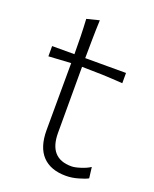

<svg xmlns="http://www.w3.org/2000/svg" viewBox="-130 -744 663 828"><g transform="rotate(20 202.0 -330.0)"><path d="M273.8 10C292.9 10 311.9 7.1 331 1.4C349.5 -3.8 363.8 -9 372.9 -14.3L366.7 -64.3C354.3 -56.2 340 -50 323.3 -44.8C306.7 -39.5 293.3 -36.7 282.4 -36.7C213.8 -36.7 179.5 -75.2 179.5 -152.9V-455.7C210 -455.2 241 -454.8 272.9 -453.8C304.8 -452.4 335.7 -451 366.7 -448.6V-495.7H179.5C179.5 -527.6 180 -556.7 180.5 -582.4C181 -608.1 181.4 -637.6 182.9 -670.5L125.7 -656.2C127.1 -628.6 128.6 -601.9 129 -576.7C129.5 -551 130 -523.8 130 -495.7H27.6V-448.6L130 -454.8C130 -416.2 130 -370.5 129.5 -316.7C129 -262.9 129 -206.2 129 -146.7C129 -94.8 141.4 -55.7 166.2 -29.5C191 -3.3 226.7 10 273.8 10Z"/></g></svg>

Font: Pinar Light
Style: Regular
Weight: 300
Designer: Amin Abedi
Version: Version 2.00;September 9, 2021;FontCreator 13.0.0.2683 64-bi